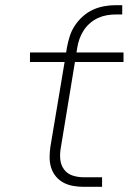

<svg xmlns="http://www.w3.org/2000/svg" viewBox="-20 -723 540 743"><path d="M304 0Q284 0 263.5 -3.5Q243 -7 226 -16Q209 -25 196.5 -40Q184 -55 178 -74Q172 -93 172 -113.5Q172 -134 175 -155L230 -483H96V-520H236L239 -539Q243 -561 250 -583Q257 -605 270 -624.5Q283 -644 301 -660Q319 -676 340 -685.5Q361 -695 383.5 -699Q406 -703 428 -703H453V-667H428Q411 -667 393.5 -664Q376 -661 359.5 -653.5Q343 -646 328.5 -633.5Q314 -621 304 -605.5Q294 -590 288 -573.5Q282 -557 279 -539L276 -520H458V-483H270L215 -149Q211 -126 213.5 -104.5Q216 -83 228.5 -66.5Q241 -50 261.5 -43.5Q282 -37 304 -37H375V0Z"/></svg>

Font: Iosevka SS04 Extralight
Style: Italic
Weight: 200
Italic angle: -9°
Monospace: yes
Designer: Belleve Invis
Foundry: Belleve Invis
Version: Version 19.0.0; ttfautohint (v1.8.4)